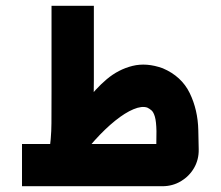

<svg xmlns="http://www.w3.org/2000/svg" viewBox="-20 -644 763 664"><path d="M56.1 0V-146.1H537.9Q533.4 -140.9 529 -137Q524.5 -133 520.4 -128.9L521.1 -190.2Q520.4 -223.9 515.7 -240.1Q511 -256.3 503.8 -262.4Q496.6 -268.5 489.3 -271.9Q470.5 -278.3 441.5 -266.2Q412.5 -254.1 378.2 -226.5Q343.9 -198.9 308.2 -159.4Q272.5 -119.9 240.1 -71.2L184.7 -115.7Q198.2 -152.5 221.1 -199.1Q244.1 -245.7 276.4 -290.8Q308.8 -335.9 349.1 -370Q389.5 -404 438.2 -416.1Q486.9 -428.1 542.8 -407.9Q607.8 -380.2 636.1 -322.1Q664.3 -264 665.8 -193.6L667.2 -127.6Q667.9 -92.3 651.2 -63.3Q634.5 -34.4 605.6 -17.2Q576.7 0 541.6 0ZM148.2 -105.8Q157.7 -164 157.9 -217.8Q158.2 -271.5 158.2 -328.8V-624H304.6V-367.2Q304.6 -293.3 301.6 -230.1Q298.6 -166.9 290.7 -105.8Z"/></svg>

Font: Mada
Style: Regular
Weight: 400
Designer: Khaled Hosny
Version: Version 1.5